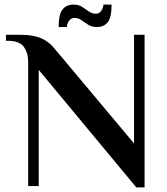

<svg xmlns="http://www.w3.org/2000/svg" viewBox="-20 -812 729 838"><path d="M575 6 149 -507V0H103V-540Q103 -581 84 -607.5Q65 -634 13 -634H6V-660H74Q127 -660 161 -644.5Q195 -629 218 -600L565 -186V-660H611V6ZM236 -694Q236 -751 253.5 -771.5Q271 -792 301 -792Q323 -792 338.5 -782Q354 -772 368 -762Q382 -752 398 -752Q413 -752 422 -765Q431 -778 431 -792H467Q467 -735 450 -714.5Q433 -694 403 -694Q381 -694 365 -704Q349 -714 335 -724Q321 -734 305 -734Q290 -734 281 -720.5Q272 -707 272 -694Z"/></svg>

Font: El Messiri SemiBold
Style: Regular
Weight: 600
Designer: Mohamed Gaber
Foundry: Kief Type Foundry
Version: Version 2.020; ttfautohint (v1.8.3)